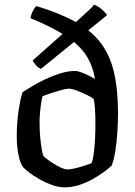

<svg xmlns="http://www.w3.org/2000/svg" viewBox="-20 -805 579 825"><path d="M258 0Q231 0 202.5 -10.5Q174 -21 148.5 -35.5Q123 -50 104.5 -64.5Q86 -79 80 -86Q68 -100 60 -136.5Q52 -173 52 -218Q52 -277 59.5 -327.5Q67 -378 77 -409Q91 -418 116.5 -433.5Q142 -449 173.5 -464Q205 -479 238.5 -489.5Q272 -500 302 -500Q314 -500 331 -493.5Q348 -487 363.5 -479Q379 -471 388 -465Q379 -522 351 -566Q323 -610 265.5 -648.5Q208 -687 111 -727Q113 -739 117.5 -749.5Q122 -760 127 -768Q132 -776 137 -779Q238 -748 306 -710Q374 -672 413.5 -619.5Q453 -567 470 -493.5Q487 -420 487 -318Q487 -283 484.5 -240.5Q482 -198 476 -159Q470 -120 460 -94Q448 -82 427 -66.5Q406 -51 378.5 -35.5Q351 -20 320 -10Q289 0 258 0ZM270 -77Q284 -77 306 -82.5Q328 -88 347.5 -94.5Q367 -101 374 -105Q380 -121 383.5 -150Q387 -179 388.5 -212.5Q390 -246 390 -276Q390 -292 389.5 -308Q389 -324 388 -338Q387 -352 385.5 -363Q384 -374 382 -380Q374 -387 353.5 -397Q333 -407 311 -415.5Q289 -424 275 -424Q264 -424 241 -417.5Q218 -411 195.5 -403.5Q173 -396 163 -392Q160 -382 157 -363Q154 -344 152 -322Q150 -300 150 -280Q150 -244 153 -212.5Q156 -181 160 -160Q164 -139 167 -134Q170 -131 182 -121.5Q194 -112 210 -102Q226 -92 242.5 -84.5Q259 -77 270 -77ZM156 -509Q143 -515 134 -525.5Q125 -536 120 -545L286 -692Q308 -712 328.5 -730.5Q349 -749 364.5 -763.5Q380 -778 384 -785Q403 -778 418.5 -764Q434 -750 440 -740Z"/></svg>

Font: Texturina Medium 12pt Medium
Style: Regular
Weight: 500
Version: Version 1.002